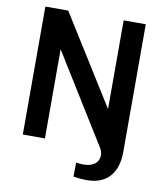

<svg xmlns="http://www.w3.org/2000/svg" viewBox="-94 -773 873 1030"><g transform="rotate(10 342.5 -258.0)"><path d="M447 181.5Q414.5 181.5 376 175L377 98.5Q399 102 414.5 102Q445.5 102 464.5 93Q483.5 84 492.2 69.5Q501 55 501 38Q501 17.5 490.5 0L189.5 -485.5V0H69V-697H193.5L495.5 -214V-697H616V1Q616 35.5 607.5 68Q599 100.5 579.5 126Q560 151.5 527.5 166.5Q495 181.5 447 181.5Z"/></g></svg>

Font: Acari Sans Neue
Style: Bold
Weight: 700
Designer: Alfredo Marco Pradil (font), Cristiano Sobral (main changes)
Foundry: Hanken Design Co. (font), Cristiano Sobral (main changes)
Version: Version 2.459;March 19, 2022;FontCreator 14.0.0.2808 64-bit;